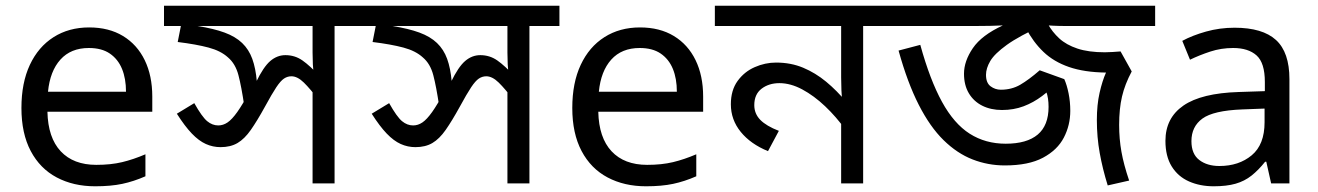

<svg xmlns="http://www.w3.org/2000/svg" viewBox="-20 -642 4614 672"><path d="M292 -546Q361 -546 410.5 -516Q460 -486 486.5 -431.5Q513 -377 513 -304V-251H146Q148 -160 192.5 -112.5Q237 -65 317 -65Q368 -65 407.5 -74.5Q447 -84 489 -102V-25Q448 -7 408 1.5Q368 10 313 10Q237 10 178.5 -21Q120 -52 87.5 -113.5Q55 -175 55 -264Q55 -352 84.5 -415Q114 -478 167.5 -512Q221 -546 292 -546ZM291 -474Q228 -474 191.5 -433.5Q155 -393 148 -321H421Q421 -367 407 -401Q393 -435 364.5 -454.5Q336 -474 291 -474Z M1256 -622V-551H1151V0H1074V-353L1097 -290Q1066 -331 1043.5 -353Q1021 -375 1000 -375Q986 -375 974 -367Q962 -359 947 -336.5Q932 -314 907 -268Q880 -219 858 -187.5Q836 -156 811.5 -141.5Q787 -127 752 -127Q725 -127 700.5 -138Q676 -149 651.5 -174.5Q627 -200 599 -244L660 -281Q687 -233 705 -218Q723 -203 744 -203Q761 -203 776.5 -213.5Q792 -224 810.5 -250Q829 -276 853 -321L876 -354Q902 -408 926 -428.5Q950 -449 979 -449Q1012 -449 1038.5 -430.5Q1065 -412 1100 -374L1080 -373Q1076 -396 1075 -416.5Q1074 -437 1074 -458V-551H554V-622ZM835 -271Q825 -339 814.5 -379Q804 -419 778 -441Q753 -464 710 -475.5Q667 -487 602 -495L617 -571L671 -551Q728 -542 766 -528Q804 -514 827.5 -491.5Q851 -469 863 -436Q875 -403 879 -356Z M1938 -622V-551H1833V0H1756V-353L1779 -290Q1748 -331 1725.5 -353Q1703 -375 1682 -375Q1668 -375 1656 -367Q1644 -359 1629 -336.5Q1614 -314 1589 -268Q1562 -219 1540 -187.5Q1518 -156 1493.5 -141.5Q1469 -127 1434 -127Q1407 -127 1382.5 -138Q1358 -149 1333.5 -174.5Q1309 -200 1281 -244L1342 -281Q1369 -233 1387 -218Q1405 -203 1426 -203Q1443 -203 1458.5 -213.5Q1474 -224 1492.5 -250Q1511 -276 1535 -321L1558 -354Q1584 -408 1608 -428.5Q1632 -449 1661 -449Q1694 -449 1720.5 -430.5Q1747 -412 1782 -374L1762 -373Q1758 -396 1757 -416.5Q1756 -437 1756 -458V-551H1236V-622ZM1517 -271Q1507 -339 1496.5 -379Q1486 -419 1460 -441Q1435 -464 1392 -475.5Q1349 -487 1284 -495L1299 -571L1353 -551Q1410 -542 1448 -528Q1486 -514 1509.5 -491.5Q1533 -469 1545 -436Q1557 -403 1561 -356Z M2220 -546Q2289 -546 2338.5 -516Q2388 -486 2414.5 -431.5Q2441 -377 2441 -304V-251H2074Q2076 -160 2120.5 -112.5Q2165 -65 2245 -65Q2296 -65 2335.5 -74.5Q2375 -84 2417 -102V-25Q2376 -7 2336 1.5Q2296 10 2241 10Q2165 10 2106.5 -21Q2048 -52 2015.5 -113.5Q1983 -175 1983 -264Q1983 -352 2012.5 -415Q2042 -478 2095.5 -512Q2149 -546 2220 -546ZM2219 -474Q2156 -474 2119.5 -433.5Q2083 -393 2076 -321H2349Q2349 -367 2335 -401Q2321 -435 2292.5 -454.5Q2264 -474 2219 -474Z M3106 -622V-551H3001V0H2924V-243L2940 -187Q2907 -233 2868 -270Q2829 -307 2788 -329Q2747 -351 2708 -351Q2671 -351 2645.5 -331.5Q2620 -312 2620 -274Q2620 -244 2641 -222.5Q2662 -201 2706 -184L2668 -113Q2607 -138 2572.5 -180.5Q2538 -223 2538 -277Q2538 -326 2561.5 -358.5Q2585 -391 2621.5 -407Q2658 -423 2696 -423Q2748 -423 2791 -405Q2834 -387 2871.5 -356Q2909 -325 2943 -284L2929 -280Q2926 -303 2925 -325.5Q2924 -348 2924 -371V-551H2482V-622Z M3497 -63Q3438 -63 3384 -84Q3330 -105 3282.5 -151.5Q3235 -198 3195.5 -275.5Q3156 -353 3125 -465L3201 -485Q3235 -362 3277 -285.5Q3319 -209 3374 -174Q3429 -139 3500 -139Q3574 -139 3612 -171Q3650 -203 3650 -268Q3650 -299 3642 -321Q3634 -343 3626 -358H3686Q3658 -329 3627.5 -306Q3597 -283 3562.5 -270Q3528 -257 3487 -257Q3448 -257 3418 -272Q3388 -287 3371 -315.5Q3354 -344 3354 -384Q3354 -428 3385 -473.5Q3416 -519 3490 -553Q3470 -552 3444.5 -551.5Q3419 -551 3394 -551H3086V-622H4023V-551H3710Q3686 -551 3667 -552Q3648 -553 3631 -554Q3547 -516 3504 -485Q3461 -454 3446 -428.5Q3431 -403 3431 -380Q3431 -352 3447 -340Q3463 -328 3483 -328Q3521 -328 3551 -345.5Q3581 -363 3619 -396L3705 -365Q3714 -345 3720 -315.5Q3726 -286 3726 -254Q3726 -204 3703.5 -160.5Q3681 -117 3630.5 -90Q3580 -63 3497 -63ZM3897 -205Q3897 -156 3905 -111Q3913 -66 3932 -10L3857 7Q3839 -51 3829 -106.5Q3819 -162 3819 -222Q3819 -275 3828.5 -317Q3838 -359 3851 -388Q3775 -389 3721.5 -407.5Q3668 -426 3632 -460.5Q3596 -495 3571 -543L3647 -559Q3663 -530 3687.5 -507.5Q3712 -485 3751 -472Q3790 -459 3847 -459Q3861 -459 3874 -460Q3887 -461 3902 -462L3941 -392Q3917 -347 3907 -304Q3897 -261 3897 -205Z M4301 -545Q4399 -545 4446 -502Q4493 -459 4493 -365V0H4429L4412 -76H4408Q4385 -47 4360.5 -27.5Q4336 -8 4304.5 1Q4273 10 4228 10Q4180 10 4141.5 -7Q4103 -24 4081 -59.5Q4059 -95 4059 -149Q4059 -229 4122 -272.5Q4185 -316 4316 -320L4407 -323V-355Q4407 -422 4378 -448Q4349 -474 4296 -474Q4254 -474 4216 -461.5Q4178 -449 4145 -433L4118 -499Q4153 -518 4201 -531.5Q4249 -545 4301 -545ZM4327 -259Q4227 -255 4188.5 -227Q4150 -199 4150 -148Q4150 -103 4177.5 -82Q4205 -61 4248 -61Q4316 -61 4361 -98.5Q4406 -136 4406 -214V-262Z"/></svg>

Font: bangla15
Style: Regular
Weight: 400
Designer: Jelle Bosma - Monotype Design Team
Foundry: Monotype Imaging Inc.
Version: Version 2.006